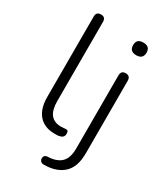

<svg xmlns="http://www.w3.org/2000/svg" viewBox="-219 -805 947 1091"><g transform="rotate(30 255.0 -260.0)"><path d="M220 8Q153 8 116.5 -33.5Q80 -75 80 -153V-680Q80 -711 111 -711Q141 -711 141 -680V-160Q141 -45 231 -45Q240 -45 247.5 -46Q255 -47 262 -47Q271 -48 275.5 -43.5Q280 -39 280 -25Q280 1 250 6Q243 8 235 8Q227 8 220 8ZM399 -610Q355 -610 355 -652Q355 -693 399 -693Q443 -693 443 -652Q443 -610 399 -610ZM258 191Q239 192 231.5 180Q224 168 229 155Q234 142 251 141Q310 139 339.5 110.5Q369 82 369 19V-460Q369 -492 399 -492Q430 -492 430 -460V15Q430 105 384.5 147.5Q339 190 258 191Z"/></g></svg>

Font: Nunito Light
Style: Regular
Weight: 300
Designer: Vernon Adams
Foundry: Vernon Adams
Version: Version 3.601; ttfautohint (v1.8.2.53-6de2)